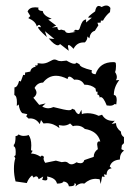

<svg xmlns="http://www.w3.org/2000/svg" viewBox="-20 -655 484 686"><path d="M249.5 11.2 251.5 4.4Q251.5 0.5 247.1 0.5L245.1 1L246.1 3.9Q246.1 10.7 226.1 10.7Q223.6 -4.4 207 -6.8Q204.1 1 183.6 1Q179.2 -19.5 147.9 -24.4L149.4 -17.1Q149.4 -10.3 141.6 -10.3L130.9 -12.2L134.3 -24.4L118.2 -14.6Q115.2 -24.9 109.4 -24.9Q105 -24.9 100.1 -20.5L94.7 -28.3Q82.5 -19 75.7 -1L35.6 -6.8Q29.8 -29.8 29.8 -51.3Q29.8 -75.2 34.7 -89.4L30.8 -96.7L35.6 -100.6L36.1 -112.3Q36.1 -130.9 29.3 -131.8V-137.7Q35.6 -141.1 35.6 -168.9Q42.5 -168.9 46.4 -174.8Q54.7 -169.4 64.5 -169.4Q75.7 -169.4 82 -172.9Q91.8 -160.2 91.8 -135.3L90.8 -118.2L96.7 -116.2L90.8 -106.4Q107.4 -106.4 124.5 -95.2L129.9 -99.6L137.2 -94.7L135.7 -88.9Q135.7 -82 141.6 -73.2L179.7 -81.1L200.2 -75.7L211.9 -77.1Q218.8 -77.1 223.9 -72.5Q229 -67.9 235.8 -67.9Q243.2 -67.9 253.4 -75.2Q259.8 -71.8 267.6 -71.8Q278.3 -71.8 281.2 -83L314.9 -94.7Q314.9 -111.8 329.6 -122.1L327.1 -138.7Q327.1 -149.9 334.5 -149.9L338.4 -149.4Q328.6 -187 283.2 -194.3Q271.5 -206.1 254.9 -206.1Q244.1 -206.1 240.7 -204.1L230.5 -213.9Q219.7 -206.1 205.1 -206.1L189.9 -208L192.4 -197.3Q170.4 -214.8 147.5 -214.8L135.3 -213.9L126.5 -226.1L122.1 -211.4Q109.4 -231.9 87.9 -231.9L82 -231.4L73.7 -239.3L77.6 -247.1L59.1 -251Q49.3 -260.7 46.9 -281.7L40 -276.4L40.5 -289.1Q40.5 -312.5 31.2 -315.4L31.7 -342.8Q42.5 -342.8 48.3 -366.2L54.2 -363.8L63 -387.7L66.9 -386.7Q69.8 -386.7 69.8 -391.1L69.3 -395.5L88.4 -399.4Q90.3 -413.1 107.4 -417L106 -422.4L110.8 -420.9Q114.7 -420.9 114.7 -425.8L114.3 -429.2L129.9 -427.7Q143.6 -427.7 156.5 -435.1Q169.4 -442.4 174.3 -442.4Q179.7 -442.4 184.8 -439.5Q189.9 -436.5 199.7 -436.5L217.8 -438.5Q236.3 -427.2 245.1 -427.2Q251 -427.2 253.4 -431.2L264.2 -425.3Q264.2 -414.6 308.6 -403.8L307.1 -398.4Q307.1 -391.1 321.3 -389.6Q335.9 -433.1 384.8 -433.1Q393.1 -433.1 393.8 -429Q394.5 -424.8 394.5 -419.4Q394.5 -404.8 391.1 -397.5Q397.5 -388.2 397.5 -379.4Q397.5 -373 394 -368.2L406.2 -369.1Q386.7 -343.8 386.7 -315.4Q397 -315.4 397 -297.4L395.5 -282.2L389.2 -283.2Q383.8 -277.3 372.6 -277.3L361.3 -278.3Q349.6 -308.1 339.8 -308.1L335.9 -306.6Q335.9 -316.4 327.6 -317.4L328.6 -323.7Q328.6 -328.1 326.2 -328.1L323.2 -327.1L321.3 -338.9Q306.2 -352.5 281.2 -352.5Q272 -370.6 250.5 -370.6L245.1 -370.1Q233.9 -381.3 228 -381.3Q222.2 -381.3 221.7 -372.6Q198.7 -384.3 180.2 -384.3Q152.8 -384.3 133.8 -359.9Q113.8 -359.9 103.5 -340.8Q110.4 -331.1 110.4 -324.2Q110.4 -314 99.1 -305.7L120.1 -280.3L143.1 -285.6L130.9 -274.4Q141.6 -268.1 152.8 -268.1Q161.1 -268.1 170.9 -272.5Q214.4 -261.2 225.6 -261.2Q236.3 -261.2 237.3 -266.6L247.1 -262.7Q253.9 -247.1 262.7 -247.1L271 -262.7L272.5 -247.1Q278.8 -250.5 292 -250.5Q314 -250.5 332.5 -241.2L344.7 -245.1Q356.9 -223.1 383.8 -223.1L390.1 -223.6L378.9 -211.9L394.5 -215.3Q394.5 -197.8 412.1 -184.6Q412.1 -171.4 422.9 -165V-143.6L415.5 -136.2L413.6 -122.1L423.3 -116.7Q408.2 -107.4 408.2 -85Q378.4 -82.5 372.1 -59.6L378.9 -53.7Q361.3 -51.3 360.8 -30.3L351.1 -32.2L354 -22.9L344.7 -24.4L339.8 2.4L335.9 -14.6L322.3 -16.1Q299.8 -16.1 281.2 1L273.9 0Q262.2 0 249.5 11.2ZM194.8 -497.6Q190.9 -493.2 186.5 -493.2Q174.8 -493.2 154.3 -517.6L174.3 -515.6L140.6 -543.5L147.5 -522.5Q116.2 -550.3 116.2 -557.1Q116.2 -559.1 119.1 -559.1L126.5 -557.6Q123.5 -565.9 119.6 -565.9Q115.7 -565.9 111.3 -560.5Q107.9 -578.6 81.1 -590.3L88.4 -597.7L78.6 -613.8Q84.5 -628.9 106 -628.9L117.7 -627.9L116.7 -624Q116.7 -616.2 132.8 -615.7Q134.3 -599.6 164.6 -587.9L152.3 -585L180.7 -563.5L165.5 -556.6L184.6 -558.6Q186 -547.4 192.4 -547.4L198.7 -549.3L212.4 -545.4Q213.4 -537.1 226.6 -537.1L250.5 -541L241.7 -543L250 -548.8L256.8 -547.4Q262.2 -547.4 264.2 -552.5Q266.1 -557.6 268.3 -564.2Q270.5 -570.8 274.4 -577.1Q278.3 -583.5 287.6 -585.9V-574.7L308.1 -591.8H294.9Q294.9 -596.7 319.8 -614.3Q323.2 -633.8 333 -633.8Q337.4 -633.8 342.8 -629.9Q352.5 -635.3 359.9 -635.3Q369.1 -635.3 374.5 -626.5L373 -611.8Q357.4 -599.1 348.1 -581.5H340.3L339.8 -574.2L328.1 -573.7L331.5 -564.5L318.8 -544.9Q302.7 -540.5 299.3 -518.1L292 -524.9V-522Q292 -512.2 283.2 -503.4H278.3Q254.4 -503.4 242.7 -480.5Q230.5 -494.1 225.6 -494.1Q222.7 -494.1 222.7 -489.3L225.6 -473.6Z"/></svg>

Font: Truetypewriter PolyglOTT
Style: Regular
Weight: 400
Designer: Sergey Beatoff a.k.a. Sam_T
Version: Version 3.76